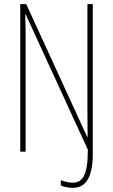

<svg xmlns="http://www.w3.org/2000/svg" viewBox="-20 -734 546 929"><path d="M332 175C396 175 429 124 429 7V-714H403V-179C403 -149 404 -111 404 -71H402L107 -714H78V0H104V-554C104 -610 103 -639 102 -665H104L405 -10C405 112 381 150 331 150C313 150 288 144 274 137V163C287 170 312 175 332 175Z"/></svg>

Font: Noto Sans Georgian ExtraCondensed Thin
Style: Regular
Weight: 100
Width: 2
Designer: Monotype Design Team, Akaki Razmadze
Foundry: Google LLC
Version: Version 2.005